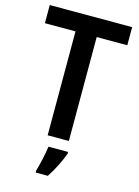

<svg xmlns="http://www.w3.org/2000/svg" viewBox="-137 -789 786 1085"><g transform="rotate(15 256.0 -246.5)"><path d="M318 0V-608H497V-714H15V-608H194V0ZM330 71V61H215C210 104 194 172 183 209V221H254C286 174 314 115 330 71Z"/></g></svg>

Font: Noto Sans Kannada SemiCondensed SemiBold
Style: Regular
Weight: 600
Width: 4
Designer: Jelle Bosma - Monotype Design Team
Foundry: Monotype Imaging Inc.
Version: Version 2.005